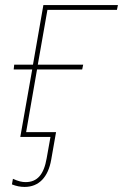

<svg xmlns="http://www.w3.org/2000/svg" viewBox="-20 -540 485 757"><path d="M31 165 27 187C44 194 61 197 77 197C133 197 170 159 182 89L201 -19H83L126 -266H304L308 -285H129L167 -501H441L445 -520H151L110 -285H36L34 -266H107L60 0H179L164 84C153 148 127 178 81 178C67 178 53 175 31 165Z"/></svg>

Font: Fixel Display Thin
Style: Italic
Weight: 100
Italic angle: -10°
Designer: AlfaBravo + MacPaw
Foundry: Kyrylo Tkachov, Marchela Mozhyna, Serhii Makarenko, Maria Weinstein, Zakhar Kryvoshyya
Version: Version 1.210;Glyphs 3.2 (3217)